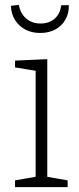

<svg xmlns="http://www.w3.org/2000/svg" viewBox="-20 -772 327 792"><path d="M175 -35 167 -44 259 -28V0H42V-28L134 -44L127 -35V-487L134 -479L42 -494V-522L175 -528ZM146 -636Q111 -636 84.5 -650Q58 -664 42 -689.5Q26 -715 25 -748L58 -752Q63 -718 87 -696.5Q111 -675 147 -675Q183 -675 206 -695.5Q229 -716 232 -750L264 -751Q265 -718 250 -691.5Q235 -665 208.5 -650.5Q182 -636 146 -636Z"/></svg>

Font: Bitter Thin Light
Style: Regular
Weight: 300
Version: Version 2.002